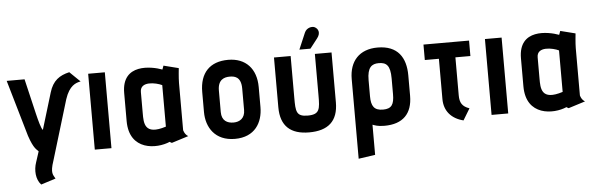

<svg xmlns="http://www.w3.org/2000/svg" viewBox="-53 -866 3930 1263"><g transform="rotate(-5 1912.0 -234.0)"><path d="M271 167C257 141 240 129 267 50L387 -347C416 -435 459 -449 491 -455L422 -522C357 -507 312 -477 289 -400L216 -159C205 -169 191 -222 180 -268L125 -501H7L115 -129C145 -39 166 -34 176 -21L153 50C136 99 139 162 174 198Z M655 0V-501H545V0Z M1165 -35C1141 -49 1135 -77 1135 -77V-389C1135 -421 1142 -486 1142 -486L1043 -511L1034 -486C965 -512 770 -551 770 -354V-169C770 29 953 30 1040 -8C1040 -8 1052 0 1054 0ZM1024 -110C878 -63 880 -147 880 -211V-351C880 -425 985 -403 1024 -384Z M1655 -316C1655 -437 1586 -512 1470 -512C1349 -512 1282 -442 1282 -316V-184C1282 -82 1339 10 1470 10C1602 10 1655 -82 1655 -184ZM1546 -174C1546 -120 1511 -98 1470 -98C1429 -98 1392 -116 1392 -174V-316C1392 -389 1436 -401 1470 -401C1499 -401 1546 -397 1546 -316Z M2016 -538 2065 -601C2092 -635 2080 -664 2056 -676C2040 -684 2003 -679 1989 -646L1943 -538ZM2042 -227C2042 -137 2040 -101 1960 -101C1884 -101 1882 -135 1882 -225V-501H1772V-172C1772 -47 1839 10 1960 10C2085 10 2152 -47 2152 -172V-501H2042Z M2379 195V-4C2392 0 2410 10 2457 10C2580 10 2642 -55 2642 -172V-307C2642 -424 2590 -507 2456 -507C2336 -507 2269 -433 2269 -315V211ZM2531 -192C2531 -125 2514 -97 2457 -97C2399 -97 2379 -126 2379 -192V-298C2379 -383 2409 -404 2455 -404C2505 -404 2531 -383 2531 -297Z M3024 -56C2977 -72 2961 -98 2961 -147V-398H3060V-500H2759V-398H2852V-132C2852 -54 2898 0 2978 20Z M3275 0V-501H3165V0Z M3785 -35C3761 -49 3755 -77 3755 -77V-389C3755 -421 3762 -486 3762 -486L3663 -511L3654 -486C3585 -512 3390 -551 3390 -354V-169C3390 29 3573 30 3660 -8C3660 -8 3672 0 3674 0ZM3644 -110C3498 -63 3500 -147 3500 -211V-351C3500 -425 3605 -403 3644 -384Z"/></g></svg>

Font: Advent Pro
Style: Bold
Weight: 700
Designer: Andreas Kalpakidis
Foundry: Andreas Kalpakidis
Version: Version 2.002 2008